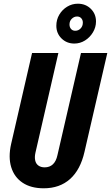

<svg xmlns="http://www.w3.org/2000/svg" viewBox="-20 -1006 599 1036"><path d="M216 10Q147 10 102 -20Q57 -50 40.5 -104Q24 -158 40 -229L153 -720H295L171 -181Q166 -158 170 -140Q174 -122 187.5 -112.5Q201 -103 221 -103Q248 -103 265.5 -119.5Q283 -136 290 -169L417 -720H559L436 -187Q414 -90 358 -40Q302 10 216 10ZM381 -771Q340 -771 312 -798.5Q284 -826 284 -867Q284 -900 300 -927Q316 -954 342.5 -970Q369 -986 400 -986Q442 -986 470 -958.5Q498 -931 498 -890Q498 -859 481.5 -831.5Q465 -804 438.5 -787.5Q412 -771 381 -771ZM386 -840Q403 -840 415 -852.5Q427 -865 427 -884Q427 -898 418.5 -907.5Q410 -917 396 -917Q380 -917 367.5 -905Q355 -893 355 -874Q355 -859 363.5 -849.5Q372 -840 386 -840Z"/></svg>

Font: Instrument Sans Condensed
Style: Bold Italic
Weight: 700
Width: 3
Italic angle: -13°
Designer: Rodrigo Fuenzalida
Foundry: fragTYPE
Version: Version 1.000;gftools[0.9.28]